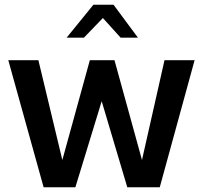

<svg xmlns="http://www.w3.org/2000/svg" viewBox="-20 -790 856 810"><path d="M15 -536H142L243 -115L359 -536H463L579 -115L674 -536H801L654 0H517L409 -363L298 0H164ZM374 -770H459L562 -631H489L414 -714L334 -631H261Z"/></svg>

Font: Exo SemiBold
Style: Regular
Weight: 600
Designer: Natanael Gama
Foundry: Natanael Gama
Version: Version 1.500